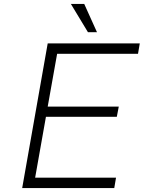

<svg xmlns="http://www.w3.org/2000/svg" viewBox="-20 -958 732 978"><path d="M428 -794 341 -938H409L474 -794ZM93 0 223 -737H692L683 -684H271L223 -415H585L575 -363H214L159 -53H571L562 0Z"/></svg>

Font: Tomorrow Light
Style: Italic
Weight: 300
Italic angle: -10°
Designer: Tony de Marco, Monica Rizzolli
Foundry: Just in Type
Version: Version 2.002